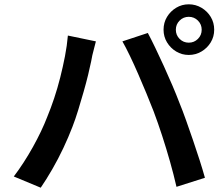

<svg xmlns="http://www.w3.org/2000/svg" viewBox="-20 -851 1040 891"><path d="M796 -713Q796 -688 813.5 -670.5Q831 -653 856 -653Q881 -653 898.5 -670.5Q916 -688 916 -713Q916 -738 898.5 -755.5Q881 -773 856 -773Q831 -773 813.5 -755.5Q796 -738 796 -713ZM739 -713Q739 -746 755 -772.5Q771 -799 797.5 -815Q824 -831 856 -831Q888 -831 915 -815Q942 -799 958 -772.5Q974 -746 974 -713Q974 -681 958 -654.5Q942 -628 915 -612Q888 -596 856 -596Q824 -596 797.5 -612Q771 -628 755 -654.5Q739 -681 739 -713ZM199 -308Q216 -349 231.5 -395.5Q247 -442 259.5 -491.5Q272 -541 281.5 -590Q291 -639 295 -686L425 -659Q422 -645 417 -628Q412 -611 408.5 -594.5Q405 -578 403 -566Q398 -541 389 -504Q380 -467 368 -425Q356 -383 343 -340.5Q330 -298 316 -262Q298 -215 274 -164Q250 -113 222.5 -65.5Q195 -18 169 20L44 -32Q91 -94 132.5 -168.5Q174 -243 199 -308ZM693 -334Q678 -373 659.5 -417.5Q641 -462 621.5 -507Q602 -552 583 -591.5Q564 -631 548 -659L666 -698Q681 -670 700.5 -629.5Q720 -589 740.5 -544Q761 -499 780 -454.5Q799 -410 813 -373Q827 -339 843 -294Q859 -249 875.5 -201Q892 -153 906.5 -107.5Q921 -62 931 -26L799 16Q786 -41 769 -101Q752 -161 732.5 -221Q713 -281 693 -334Z"/></svg>

Font: Noto Sans HK SemiBold
Style: Regular
Weight: 600
Version: Version 2.004-H2;hotconv 1.0.118;makeotfexe 2.5.65603